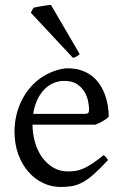

<svg xmlns="http://www.w3.org/2000/svg" viewBox="-20 -747 502 782"><path d="M242.2 -417.5Q216.8 -417.5 195.6 -407.7Q174.3 -397.9 158 -380.1Q141.6 -362.3 130.6 -337.6Q119.6 -313 115.2 -283.2H324.2Q335.4 -283.2 339.1 -286.9Q342.8 -290.5 342.8 -300.8Q342.8 -314 339.1 -333.7Q335.4 -353.5 324.5 -372.3Q313.5 -391.1 293.7 -404.3Q273.9 -417.5 242.2 -417.5ZM422.9 -272Q414.1 -262.2 399.4 -253.9Q384.8 -245.6 369.1 -239.3H112.3Q112.8 -201.2 122.8 -166.7Q132.8 -132.3 151.6 -106.2Q170.4 -80.1 197 -64.5Q223.6 -48.8 256.8 -48.8Q272 -48.8 286.4 -50.8Q300.8 -52.7 317.4 -59.6Q334 -66.4 354.2 -79.6Q374.5 -92.8 401.9 -115.2Q408.2 -111.8 412.8 -105.5Q417.5 -99.1 419.9 -95.2Q387.2 -59.6 362.5 -37.8Q337.9 -16.1 316.2 -4.4Q294.4 7.3 273.2 11Q252 14.6 227.1 14.6Q189.5 14.6 155.5 -1.5Q121.6 -17.6 95.7 -47.1Q69.8 -76.7 54.4 -118.4Q39.1 -160.2 39.1 -211.9Q39.1 -244.6 46.4 -276.4Q53.7 -308.1 67.6 -336.4Q81.5 -364.7 101.6 -388.7Q121.6 -412.6 147 -430.2Q157.7 -437.5 171.1 -444.6Q184.6 -451.7 199.2 -457Q213.9 -462.4 228.3 -465.6Q242.7 -468.8 255.9 -468.8Q287.6 -468.8 312.5 -460Q337.4 -451.2 356 -436.3Q374.5 -421.4 387.2 -401.6Q399.9 -381.8 408 -359.9Q416 -337.9 419.4 -315.2Q422.9 -292.5 422.9 -272ZM304.7 -526.4Q298.3 -520.5 292 -517.1Q285.6 -513.7 277.3 -511.2L105.5 -695.3L116.2 -715.3Q121.1 -716.8 130.6 -718.5Q140.1 -720.2 150.6 -722.2Q161.1 -724.1 171.4 -725.3Q181.6 -726.6 187.5 -727.1Z"/></svg>

Font: Gentium Unicode
Style: Regular
Weight: 400
Version: Version 1.009